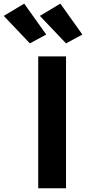

<svg xmlns="http://www.w3.org/2000/svg" viewBox="-132 -1015 464 1035"><path d="M74 0V-710.9H223.9V0ZM29.1 -781.2 -111.8 -929.4 -1.5 -995.4 117.2 -828.9ZM223.9 -781.2 83 -929.4 193.4 -995.4 312 -828.9Z"/></svg>

Font: RobotoFlex
Style: Regular
Weight: 400
Designer: Berlow after Robertson
Foundry: Google
Version: Version 2.136